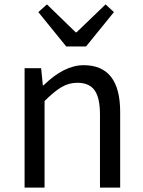

<svg xmlns="http://www.w3.org/2000/svg" viewBox="-20 -853 650 873"><path d="M91.8 0V-543H167L174.8 -464.8H177.7Q271.5 -556.6 360.4 -556.6Q526.4 -556.6 526.4 -343.8V0H434.6V-332Q434.6 -408.2 410.2 -442.4Q385.7 -476.6 332 -476.6Q293 -476.6 259.8 -457Q226.6 -437.5 182.6 -393.6V0ZM281.2 -641.6 154.3 -797.9 193.4 -833 324.2 -706.1H328.1L460 -833L498 -797.9L371.1 -641.6Z"/></svg>

Font: irohakakuC Regular
Style: Regular
Weight: 400
Designer: [Source Han Sans]
Ryoko NISHIZUKA Ë•øÂ°öÊ∂ºÂ≠ê (kana & ideographs); Paul D. Hunt (Latin, Greek & Cyrillic); Wenlong ZHAN
Version: Version 1.001.20160904